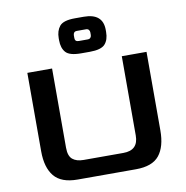

<svg xmlns="http://www.w3.org/2000/svg" viewBox="-90 -913 976 1009"><g transform="rotate(-10 398.0 -408.5)"><path d="M80 -169V-588H212V-165Q212 -121 233 -103.5Q254 -86 292 -86H504Q584 -86 584 -165V-588H716V-169Q716 -82 679 -36Q642 10 554 10H243Q156 10 118 -36.5Q80 -83 80 -169ZM274 -728V-739Q274 -778 294 -802.5Q314 -827 376 -827H423Q525 -827 525 -739V-728Q525 -686 504 -663Q483 -640 423 -640H376Q315 -640 294.5 -663Q274 -686 274 -728ZM423 -706Q433 -706 438 -712Q443 -718 443 -726V-740Q443 -748 438 -754Q433 -760 423 -760H375Q364 -760 359.5 -754Q355 -748 355 -740V-726V-725Q355 -706 375 -706Z"/></g></svg>

Font: Gold
Style: Regular
Weight: 400
Designer: jaiki
Version: Version 1.000